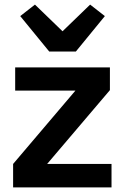

<svg xmlns="http://www.w3.org/2000/svg" viewBox="-20 -815 542 835"><path d="M37 0V-102L308 -421H46V-522H458V-423L185 -102H465V0ZM194 -591 68 -745 132 -795 252 -679 372 -795 436 -745 310 -591Z"/></svg>

Font: IBM Plex Sans SmBld
Style: Regular
Weight: 600
Designer: Mike Abbink, Paul van der Laan, Pieter van Rosmalen
Foundry: Bold Monday
Version: Version 3.005